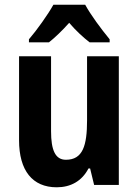

<svg xmlns="http://www.w3.org/2000/svg" viewBox="-20 -786 588 816"><path d="M342 -766H207C185 -726 136 -657 103 -619V-606H188C212 -625 243 -654 274 -689C304 -654 335 -626 361 -606H446V-619C409 -664 366 -722 342 -766ZM485 -547H350V-275C350 -167 332 -107 260 -107C215 -107 197 -148 197 -228V-547H61V-190C61 -61 118 10 221 10C280 10 328 -16 356 -70H363L380 0H485Z"/></svg>

Font: Noto Sans Armenian Condensed
Style: Bold
Weight: 700
Width: 3
Designer: Monotype Design Team
Foundry: Monotype Imaging Inc.
Version: Version 2.008